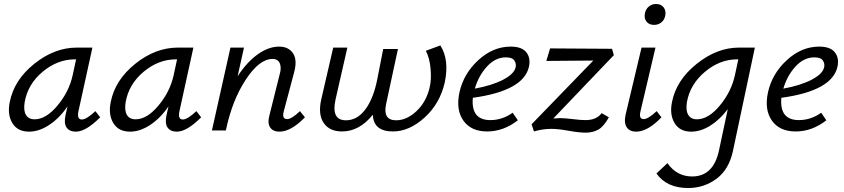

<svg xmlns="http://www.w3.org/2000/svg" viewBox="-20 -655 4238 964"><path d="M459 -97 483 -66Q411 6 361 6Q329 6 314.5 -14.5Q300 -35 309 -77L319 -121Q279 -62 227.5 -28Q176 6 126 6Q68 6 42 -37Q16 -80 29 -143Q51 -254 152.5 -335Q254 -416 365 -416H444L374 -97Q365 -55 391 -55Q414 -55 459 -97ZM154 -56Q211 -56 269 -125.5Q327 -195 345 -278L362 -357H356Q269 -357 194.5 -295Q120 -233 104 -143Q97 -101 110 -78.5Q123 -56 154 -56Z M966 -97 990 -66Q918 6 868 6Q836 6 821.5 -14.5Q807 -35 816 -77L826 -121Q786 -62 734.5 -28Q683 6 633 6Q575 6 549 -37Q523 -80 536 -143Q558 -254 659.5 -335Q761 -416 872 -416H951L881 -97Q872 -55 898 -55Q921 -55 966 -97ZM661 -56Q718 -56 776 -125.5Q834 -195 852 -278L869 -357H863Q776 -357 701.5 -295Q627 -233 611 -143Q604 -101 617 -78.5Q630 -56 661 -56Z M1486 -97 1511 -66Q1441 6 1383 6Q1351 6 1336.5 -15Q1322 -36 1333 -77L1384 -281Q1394 -314 1385 -336.5Q1376 -359 1348 -359Q1282 -359 1213.5 -254.5Q1145 -150 1114 0H1044L1137 -416H1205L1173 -272Q1220 -344 1274.5 -382.5Q1329 -421 1381 -421Q1429 -421 1451.5 -387Q1474 -353 1456 -289L1405 -97Q1394 -57 1422 -57Q1444 -57 1486 -97Z M2191 -427Q2237 -354 2213 -241Q2189 -135 2112 -65Q2035 5 1953 5Q1855 5 1852 -79Q1784 5 1697 5Q1634 5 1605 -38Q1576 -81 1593 -156L1653 -416H1724L1665 -157Q1641 -51 1717 -51Q1774 -51 1815 -106.5Q1856 -162 1875 -261L1904 -409H1978L1918 -130Q1902 -51 1969 -51Q2021 -51 2069.5 -95.5Q2118 -140 2136 -211Q2147 -252 2142 -308.5Q2137 -365 2118 -400Z M2544 -421Q2600 -421 2622.5 -392.5Q2645 -364 2636 -321Q2610 -199 2354 -164Q2344 -52 2442 -52Q2502 -52 2554 -89L2580 -51Q2508 5 2426 5Q2345 5 2306.5 -49.5Q2268 -104 2287 -192Q2308 -286 2382 -353.5Q2456 -421 2544 -421ZM2569 -318Q2573 -335 2562.5 -351Q2552 -367 2520 -367Q2467 -367 2425 -321Q2383 -275 2364 -210Q2451 -226 2506.5 -255Q2562 -284 2569 -318Z M2917 -52Q2974 -51 3001 -87L3037 -66Q3011 -19 2983.5 -4Q2956 11 2921 11Q2886 11 2834.5 1.5Q2783 -8 2749 -8Q2704 -8 2661 5L2649 -31L2959 -351L2723 -349L2742 -412L3053 -410L3062 -378L2758 -60Q2780 -62 2791 -62Q2814 -62 2855.5 -57Q2897 -52 2917 -52Z M3264 -530Q3239 -530 3226 -546.5Q3213 -563 3218 -588Q3222 -609 3237.5 -622Q3253 -635 3274 -635Q3299 -635 3312 -618Q3325 -601 3320 -576Q3316 -555 3300.5 -542.5Q3285 -530 3264 -530ZM3174 6Q3142 6 3127 -15.5Q3112 -37 3121 -79L3201 -416H3271L3196 -97Q3186 -57 3212 -57Q3234 -57 3277 -97L3301 -66Q3232 6 3174 6Z M3690 -416H3770L3660 103Q3640 196 3577.5 242.5Q3515 289 3435 289Q3327 289 3276 216L3331 164Q3378 231 3455 231Q3562 231 3590 100L3634 -107Q3594 -54 3546 -24Q3498 6 3450 6Q3393 6 3367 -37Q3341 -80 3354 -143Q3376 -253 3478 -334.5Q3580 -416 3690 -416ZM3479 -56Q3537 -56 3594.5 -125.5Q3652 -195 3670 -278L3687 -357H3681Q3594 -357 3519.5 -294.5Q3445 -232 3429 -143Q3422 -101 3435.5 -78.5Q3449 -56 3479 -56Z M4093 -421Q4149 -421 4171.5 -392.5Q4194 -364 4185 -321Q4159 -199 3903 -164Q3893 -52 3991 -52Q4051 -52 4103 -89L4129 -51Q4057 5 3975 5Q3894 5 3855.5 -49.5Q3817 -104 3836 -192Q3857 -286 3931 -353.5Q4005 -421 4093 -421ZM4118 -318Q4122 -335 4111.5 -351Q4101 -367 4069 -367Q4016 -367 3974 -321Q3932 -275 3913 -210Q4000 -226 4055.5 -255Q4111 -284 4118 -318Z"/></svg>

Font: EauTestInfant Medium
Style: Italic
Weight: 500
Italic angle: -12°
Designer: Christian Thalmann (Catharsis Fonts)
Version: Version 0.001;PS 000.001;hotconv 1.0.88;makeotf.lib2.5.64775